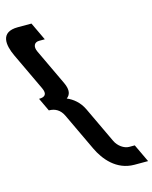

<svg xmlns="http://www.w3.org/2000/svg" viewBox="-376 -960 1042 1319"><g transform="rotate(-15 145.0 -300.0)"><path d="M-59.6 -253C-16.6 -253 19.4 -234 41.1 -188L167.3 79C206.6 162 283.9 260 411.9 260H508.9L448.4 132H408.4C373.4 132 332.2 104 313.3 64L191.8 -193C165.3 -249 122.7 -282 80.2 -300C105.7 -318 117.5 -350 90.6 -407L-30.9 -664C-49.8 -704 -35 -732 0 -732H40L-20.6 -860H-117.6C-245.6 -860 -230.2 -762 -191 -679L-64.8 -412C-43 -366 -61 -347 -104 -347Z"/></g></svg>

Font: Hussar
Style: BdOpOblFive
Weight: 700
Foundry: Cannot Into Space Fonts
Version: Version 2.00